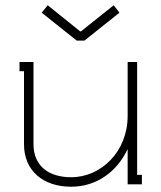

<svg xmlns="http://www.w3.org/2000/svg" viewBox="-20 -699 611 728"><path d="M287 -580H284L161 -679L138 -651L271 -545H300L433 -651L411 -679ZM107 -464H54V-429H71V-152C71 -52 143 9 250 9C345 9 423 -47 463 -132H464V0H518V-36H500V-464H464V-259C464 -125 364 -27 250 -27C163 -27 107 -71 107 -152V-429Z"/></svg>

Font: Rawengulk
Style: Regular
Weight: 400
Version: Version 0.9